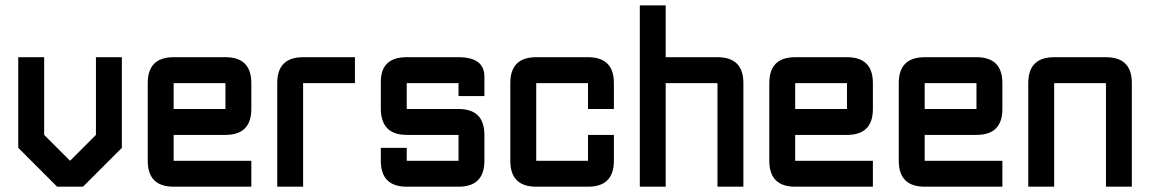

<svg xmlns="http://www.w3.org/2000/svg" viewBox="-20 -704 4337 724"><path d="M341.8 -488.3H439.5V-146.5L293 0H195.3L48.8 -146.5V-488.3H146.5V-195.3L244.1 -97.7L341.8 -195.3Z M634.8 -488.3H830.1Q927.7 -488.3 927.7 -390.6V-293Q927.7 -195.3 830.1 -195.3H634.8V-97.7H927.7V0H634.8Q537.1 0 537.1 -97.7V-390.6Q537.1 -488.3 634.8 -488.3ZM830.1 -390.6H634.8V-293H830.1Z M1123 -488.3H1318.4V-390.6H1123V0H1025.4V-390.6Q1025.4 -488.3 1123 -488.3Z M1416 -146.5H1513.7V-97.7H1709V-195.3H1513.7Q1416 -195.3 1416 -295.4V-395.5Q1416 -488.3 1513.7 -488.3H1709Q1806.6 -488.3 1806.6 -415V-341.8H1709V-390.6H1513.7V-293H1709Q1806.6 -293 1806.6 -195.3V-97.7Q1806.6 0 1709 0H1513.7Q1416 0 1416 -97.7Z M2197.3 0H2002Q1904.3 0 1904.3 -97.7V-390.6Q1904.3 -488.3 2002 -488.3H2197.3Q2294.9 -488.3 2294.9 -390.6V-293H2197.3V-390.6H2002V-97.7H2197.3V-195.3H2294.9V-97.7Q2294.9 0 2197.3 0Z M2392.6 -683.6H2490.2V-488.3H2685.5Q2783.2 -488.3 2783.2 -390.6V0H2685.5V-390.6H2490.2V0H2392.6Z M2978.5 -488.3H3173.8Q3271.5 -488.3 3271.5 -390.6V-293Q3271.5 -195.3 3173.8 -195.3H2978.5V-97.7H3271.5V0H2978.5Q2880.9 0 2880.9 -97.7V-390.6Q2880.9 -488.3 2978.5 -488.3ZM3173.8 -390.6H2978.5V-293H3173.8Z M3466.8 -488.3H3662.1Q3759.8 -488.3 3759.8 -390.6V-293Q3759.8 -195.3 3662.1 -195.3H3466.8V-97.7H3759.8V0H3466.8Q3369.1 0 3369.1 -97.7V-390.6Q3369.1 -488.3 3466.8 -488.3ZM3662.1 -390.6H3466.8V-293H3662.1Z M4150.4 -390.6H3955.1V0H3857.4V-390.6Q3857.4 -488.3 3955.1 -488.3H4150.4Q4248 -488.3 4248 -390.6V0H4150.4Z"/></svg>

Font: BabelStone Runic Long Branch
Style: Regular
Weight: 400
Designer: Andrew West
Foundry: BabelStone
Version: Version 3.002 March 14, 2022